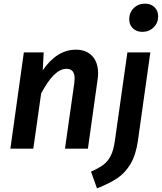

<svg xmlns="http://www.w3.org/2000/svg" viewBox="-20 -817 889 1055"><path d="M519 -414Q519 -398 516 -378L463 0H337L388 -359Q390 -379 390 -386Q390 -439 345 -439Q277 -439 206 -303L163 0H37L111 -529H220L215 -431Q293 -544 397 -544Q454 -544 486.5 -509.5Q519 -475 519 -414ZM480 126Q521 108 546.5 89.5Q572 71 588 40Q604 9 611 -42L680 -529H806L738 -45Q727 33 698 82.5Q669 132 625.5 161.5Q582 191 513 218ZM690 -711Q690 -748 715 -772.5Q740 -797 777 -797Q809 -797 829 -777.5Q849 -758 849 -727Q849 -691 824 -666.5Q799 -642 762 -642Q730 -642 710 -661.5Q690 -681 690 -711Z"/></svg>

Font: FiraGO Medium
Style: Italic
Weight: 500
Italic angle: -8°
Designer: bBox Type GmbH
Foundry: bBox Type GmbH
Version: Version 1.001